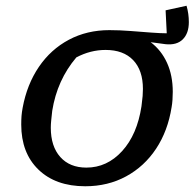

<svg xmlns="http://www.w3.org/2000/svg" viewBox="-20 -640 684 669"><path d="M277 9Q174 9 114 -49Q54 -107 54 -206Q54 -223 55 -236Q56 -249 59 -265Q74 -346 115.5 -407Q157 -468 220 -501.5Q283 -535 361 -535Q397 -535 435 -532Q473 -529 506.5 -526.5Q540 -524 561 -524L557 -604L630 -620Q638 -592 638 -563Q638 -524 617 -503Q596 -482 557 -486L505 -493Q542 -465 562 -421Q582 -377 582 -320Q582 -306 581 -292Q580 -278 578 -267Q565 -184 524 -122Q483 -60 419.5 -25.5Q356 9 277 9ZM281 -56Q353 -56 405.5 -113.5Q458 -171 473 -270Q476 -292 477 -305.5Q478 -319 478 -330Q478 -395 444 -430.5Q410 -466 348 -466Q295 -466 246 -440Q179 -361 162 -254Q160 -236 158.5 -221.5Q157 -207 157 -195Q157 -130 190 -93Q223 -56 281 -56Z"/></svg>

Font: Piazzolla SC Medium
Style: Italic
Weight: 500
Italic angle: -11.3°
Designer: Juan Pablo del Peral
Foundry: Huerta Tipografica
Version: Version 1.330